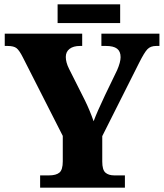

<svg xmlns="http://www.w3.org/2000/svg" viewBox="-20 -870 760 890"><path d="M166 -57H207Q240 -57 255.5 -70Q271 -83 271 -122V-240L86 -604Q70 -636 57 -646.5Q44 -657 15 -657H2V-714H361V-657H351Q320 -657 302.5 -643.5Q285 -630 285 -606Q285 -581 300 -551L374 -404Q396 -359 414 -308Q429 -349 467 -429L523 -545Q539 -582 539 -605Q539 -632 522.5 -644.5Q506 -657 471 -657H450V-714H719V-657H704Q678 -657 663.5 -642Q649 -627 625 -579L454 -239V-121Q454 -83 468.5 -70Q483 -57 510 -57H559V0H166ZM247 -850H537V-763H247Z"/></svg>

Font: Noto Serif ExtraBold
Style: Regular
Weight: 800
Designer: Monotype Design Team
Foundry: Monotype Imaging Inc.
Version: Version 1.001